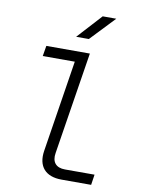

<svg xmlns="http://www.w3.org/2000/svg" viewBox="-101 -1018 802 1086"><g transform="rotate(10 300.0 -475.0)"><path d="M271 -810H344L477 -950H399ZM330 0H500L509 -60H339C287 -60 262 -90 271 -143L364 -730H114L104 -670H288L205 -143C191 -53 237 0 330 0Z"/></g></svg>

Font: JetBrains Mono ExtraLight
Style: Italic
Weight: 240
Italic angle: -9°
Monospace: yes
Designer: Philipp Nurullin, Konstantin Bulenkov
Foundry: JetBrains
Version: Version 2.305